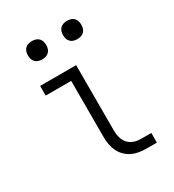

<svg xmlns="http://www.w3.org/2000/svg" viewBox="-179 -845 859 947"><g transform="rotate(-30 250.0 -371.0)"><path d="M374 0Q354 0 333 -3.5Q312 -7 293.5 -16Q275 -25 260 -40Q245 -55 236 -74Q227 -93 223.5 -113.5Q220 -134 220 -155V-475H75V-530H280V-155Q280 -135 285.5 -116Q291 -97 304 -82.5Q317 -68 336 -61.5Q355 -55 374 -55H434V0ZM350 -638Q339 -638 329 -641Q319 -644 311.5 -651.5Q304 -659 301 -669Q298 -679 298 -690Q298 -701 301 -711Q304 -721 311.5 -728.5Q319 -736 329 -739Q339 -742 350 -742Q361 -742 371 -739Q381 -736 388.5 -728.5Q396 -721 399 -711Q402 -701 402 -690Q402 -679 399 -669Q396 -659 388.5 -651.5Q381 -644 371 -641Q361 -638 350 -638ZM150 -638Q139 -638 129 -641Q119 -644 111.5 -651.5Q104 -659 101 -669Q98 -679 98 -690Q98 -701 101 -711Q104 -721 111.5 -728.5Q119 -736 129 -739Q139 -742 150 -742Q161 -742 171 -739Q181 -736 188.5 -728.5Q196 -721 199 -711Q202 -701 202 -690Q202 -679 199 -669Q196 -659 188.5 -651.5Q181 -644 171 -641Q161 -638 150 -638Z"/></g></svg>

Font: Iosevka Term Light
Style: Regular
Weight: 300
Monospace: yes
Designer: Belleve Invis
Foundry: Belleve Invis
Version: Version 9.0.1; ttfautohint (v1.8.3)